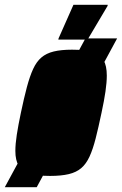

<svg xmlns="http://www.w3.org/2000/svg" viewBox="-58 -725 508 800"><path d="M-38 55 298 -565H430L95 55ZM151 8Q97 8 65.5 -1.5Q34 -11 20 -34Q6 -57 6 -96Q6 -125 12 -164Q18 -203 29 -255Q42 -317 54 -362Q66 -407 80 -437.5Q94 -468 114.5 -485.5Q135 -503 166 -510.5Q197 -518 242 -518Q296 -518 328 -508Q360 -498 373.5 -474.5Q387 -451 387 -410Q387 -382 381.5 -344Q376 -306 365 -255Q352 -193 340.5 -148Q329 -103 315 -72.5Q301 -42 280.5 -24.5Q260 -7 228.5 0.5Q197 8 151 8ZM167 -114Q174 -114 179 -115.5Q184 -117 188 -124Q192 -131 196 -146Q200 -161 206 -187.5Q212 -214 221 -255Q232 -308 237.5 -337Q243 -366 243 -379Q243 -387 241 -390.5Q239 -394 235.5 -395Q232 -396 226 -396Q217 -396 212 -393Q207 -390 202 -377Q197 -364 190.5 -335Q184 -306 173 -255Q162 -201 156 -172.5Q150 -144 150 -131Q150 -123 152 -119.5Q154 -116 158 -115Q162 -114 167 -114ZM185 -560 186 -565 248 -705H391L390 -700L307 -560Z"/></svg>

Font: Saira Condensed Black
Style: Italic
Weight: 900
Width: 3
Italic angle: -12°
Designer: Hector Gatti with collaboration of the Omnibus-Type team
Foundry: Omnibus-Type
Version: Version 1.101